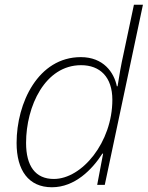

<svg xmlns="http://www.w3.org/2000/svg" viewBox="-20 -780 623 810"><path d="M199 10C296 10 369 -65 412 -132H415L390 0H422L583 -760H545L501 -552C491 -508 483 -461 476 -416H473C461 -475 416 -539 321 -539C141 -539 50 -346 50 -177C50 -62 100 10 199 10ZM207 -25C129 -25 90 -80 90 -177C90 -332 170 -505 322 -505C402 -505 454 -455 454 -359C454 -180 326 -25 207 -25Z"/></svg>

Font: Noto Sans ExtraLight
Style: Italic
Weight: 200
Italic angle: -12°
Designer: Monotype Design Team
Foundry: Monotype Imaging Inc.
Version: Version 2.013